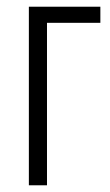

<svg xmlns="http://www.w3.org/2000/svg" viewBox="-20 -552 328 572"><path d="M279 -532H66V0H120V-484H279Z"/></svg>

Font: Noto Sans Display Condensed Light
Style: Regular
Weight: 300
Width: 3
Designer: Monotype Design Team
Foundry: Monotype Imaging Inc.
Version: Version 1.900